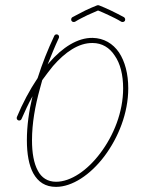

<svg xmlns="http://www.w3.org/2000/svg" viewBox="-20 -719 551 750"><path d="M263 -652C258 -649 257 -643 259 -638C262 -633 268 -632 273 -634C289 -644 306 -652 322 -660C337 -667 351 -673 363 -678C375 -673 390 -667 404 -660C421 -652 438 -644 454 -634C459 -632 465 -633 468 -638C470 -643 469 -649 464 -652C447 -661 430 -670 413 -678C396 -686 380 -693 367 -698C364 -699 362 -699 359 -698C346 -693 330 -686 313 -678C297 -670 280 -661 263 -652ZM210 -571C212 -576 210 -582 205 -584C200 -586 194 -584 192 -579C167 -526 145 -471 127 -414C96 -368 68 -315 46 -262C44 -257 46 -251 51 -249C56 -247 62 -249 64 -254C77 -284 91 -314 107 -343C93 -285 85 -227 85 -171C85 -118 93 -73 110 -42C129 -8 157 11 199 11C262 11 333 -36 388 -109C442 -181 481 -277 481 -374C481 -431 468 -479 445 -514C421 -549 386 -570 342 -571C283 -572 224 -534 172 -474C170 -472 168 -469 166 -467C180 -502 194 -537 210 -571ZM128 -52C112 -81 105 -122 105 -171C105 -237 117 -305 136 -373C139 -384 142 -395 145 -406C159 -425 173 -444 187 -461C234 -515 287 -552 342 -551C378 -551 408 -533 428 -502C450 -471 461 -426 461 -374C461 -281 424 -190 372 -121C322 -54 257 -9 199 -9C166 -9 142 -25 128 -52Z"/></svg>

Font: Mistral SingleLine OTF-SVG Regular
Style: Regular
Weight: 300
Designer: François Chastanet, Élisa Garzelli, Anais Alves, Morgane Autin
Foundry: institut supérieur des arts et du design Toulouse / isdaT
Version: Version 1.000;hotconv 1.0.117;makeotfexe 2.5.65602 DEVELOPME